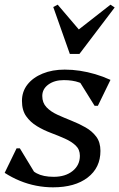

<svg xmlns="http://www.w3.org/2000/svg" viewBox="-30 -790 511 822"><path d="M197 12Q161 12 125 5Q89 -2 55 -16Q21 -30 -10 -50L41 -155H55L126 -38L73 -47V-102Q99 -63 127 -48Q155 -33 200 -33Q250 -33 281 -58Q312 -83 312 -123Q312 -150 294 -167Q276 -184 248 -196.5Q220 -209 188 -221Q156 -233 128 -250Q100 -267 82 -292.5Q64 -318 64 -358Q64 -398 87.5 -428Q111 -458 152.5 -475Q194 -492 247 -492Q280 -492 312.5 -487Q345 -482 377.5 -472.5Q410 -463 443 -448L389 -337H375L301 -456L365 -447V-402Q337 -427 309 -437Q281 -447 243 -447Q203 -447 177 -428Q151 -409 151 -379Q151 -350 169 -331Q187 -312 215.5 -299Q244 -286 275.5 -273.5Q307 -261 335.5 -245Q364 -229 382 -205Q400 -181 400 -144Q400 -72 345.5 -30Q291 12 197 12ZM269 -559 198 -760 217 -770 315 -655H296L443 -770L461 -758L310 -559Z"/></svg>

Font: Platypi Light
Style: Italic
Weight: 300
Italic angle: -13°
Designer: David Sargent
Foundry: Bolt Cutter Type
Version: Version 1.200